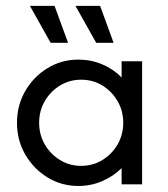

<svg xmlns="http://www.w3.org/2000/svg" viewBox="-20 -624 568 650"><path d="M245.1 5.6Q188.2 5.6 141 -23.3Q93.8 -52.1 65.6 -100.7Q37.5 -149.3 37.5 -208.3Q37.5 -267.4 65.6 -316Q93.8 -364.6 141 -393.4Q188.2 -422.2 245.1 -422.2Q288.2 -422.2 326 -406.2Q363.9 -390.3 391.7 -361.8V-416.7H461.1V0H391.7V-54.9Q363.9 -27.1 326 -10.8Q288.2 5.6 245.1 5.6ZM254.9 -62.5Q294.4 -62.5 326.7 -82.3Q359 -102.1 378.1 -135.1Q397.2 -168.1 397.2 -208.3Q397.2 -248.6 378.1 -281.6Q359 -314.6 326.7 -334.4Q294.4 -354.2 254.9 -354.2Q215.3 -354.2 183 -334.4Q150.7 -314.6 131.6 -281.6Q112.5 -248.6 112.5 -208.3Q112.5 -168.1 131.6 -135.1Q150.7 -102.1 183 -82.3Q215.3 -62.5 254.9 -62.5ZM305.6 -479.2 235.4 -604.2H318.8L364.6 -479.2ZM151.4 -479.2 81.2 -604.2H164.6L210.4 -479.2Z"/></svg>

Font: co2trust
Style: Regular
Weight: 400
Designer: Kristian Moeller
Foundry: Dicotype
Version: Version 1.000